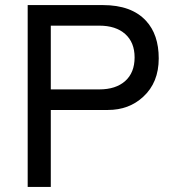

<svg xmlns="http://www.w3.org/2000/svg" viewBox="-20 -736 695 756"><path d="M180 -303V0H89V-716H385Q498 -716 555 -654Q605 -600 605 -506Q605 -411 544 -355Q488 -303 405 -303ZM180 -384H371Q436 -384 473 -417Q510 -450 510 -510Q510 -569 473 -602Q436 -635 371 -635H180Z"/></svg>

Font: Almarai
Style: Regular
Weight: 400
Designer: Boutros International 2019
Foundry: Created by Boutros International 2019
Version: Version 1.10